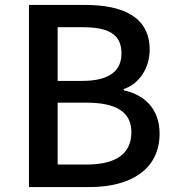

<svg xmlns="http://www.w3.org/2000/svg" viewBox="-20 -756 707 776"><path d="M97 0H343C506 0 625 -70 625 -216C625 -316 564 -373 480 -391V-396C546 -418 585 -485 585 -555C585 -688 476 -736 325 -736H97ZM213 -429V-646H315C419 -646 471 -617 471 -540C471 -471 424 -429 312 -429ZM213 -91V-341H330C447 -341 511 -305 511 -222C511 -132 445 -91 330 -91Z"/></svg>

Font: Source Han Sans KR Medium
Style: Regular
Weight: 500
Designer: Ryoko NISHIZUKA (kana & ideographs); Paul D. Hunt (Latin, Greek & Cyrillic); Wenlong ZHANG (bopomofo); Sandoll Communica
Foundry: Adobe Systems Incorporated
Version: Version 1.001;PS 1.001;hotconv 1.0.78;makeotf.lib2.5.61930